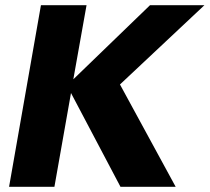

<svg xmlns="http://www.w3.org/2000/svg" viewBox="-20 -721 809 741"><path d="M314 -701H138L15 0H190L254 -362L445 0H658L443 -395L769 -701H559L263 -415Z"/></svg>

Font: Geom ExtraBold
Style: Bold Italic
Weight: 800
Italic angle: -10°
Version: Version 1.102